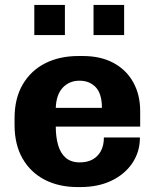

<svg xmlns="http://www.w3.org/2000/svg" viewBox="-20 -748 629 778"><path d="M294 10Q219 10 161.5 -19.5Q104 -49 71.5 -105.5Q39 -162 39 -242V-269Q39 -350 72.5 -406.5Q106 -463 164 -492Q222 -521 297 -521H316Q388 -521 440 -493Q492 -465 520 -414.5Q548 -364 548 -298V-235H206Q206 -193 215.5 -160Q225 -127 246.5 -108.5Q268 -90 303 -90Q334 -90 355.5 -102Q377 -114 389 -136.5Q401 -159 401 -191H547Q547 -133 516.5 -87.5Q486 -42 432 -16Q378 10 306 10ZM206 -311H393Q393 -368 368 -394.5Q343 -421 302 -421Q261 -421 234.5 -393Q208 -365 206 -311ZM119 -606V-728H243V-606ZM359 -606V-728H483V-606Z"/></svg>

Font: Chivo Medium
Style: Bold
Weight: 700
Version: Version 2.002